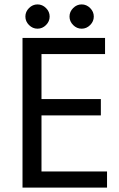

<svg xmlns="http://www.w3.org/2000/svg" viewBox="-20 -866 540 870"><path d="M465 -16H82V-694H456V-621H168V-417H437V-343H168V-89H465ZM150 -846Q172 -846 188.5 -829.5Q205 -813 205 -791Q205 -769 188.5 -752.5Q172 -736 150 -736Q128 -736 111.5 -752.5Q95 -769 95 -791Q95 -813 111.5 -829.5Q128 -846 150 -846ZM350 -846Q372 -846 388.5 -829.5Q405 -813 405 -791Q405 -769 388.5 -752.5Q372 -736 350 -736Q328 -736 311.5 -752.5Q295 -769 295 -791Q295 -813 311.5 -829.5Q328 -846 350 -846Z"/></svg>

Font: D2Coding ligature
Style: Regular
Weight: 400
Monospace: yes
Designer: Yong-Rak Park; Jeong-Hwan Yoon; Sang-Min Lee;
Foundry: NHN Corporation
Version: Version 1.3.2; Build 20180524